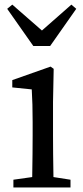

<svg xmlns="http://www.w3.org/2000/svg" viewBox="-20 -827 368 847"><path d="M201.2 -624H127L11.7 -788.1L34.2 -806.6L165 -692.4L294.9 -806.6L316.4 -788.1ZM213.9 -377V-230.5Q213.9 -157.2 215.8 -45.9L291 -34.2V0H39.1V-34.2L122.1 -45.9Q124 -157.2 124 -230.5V-288.1Q124 -371.1 120.1 -432.6L34.2 -441.4V-473.6L203.1 -533.2L216.8 -523.4Z"/></svg>

Font: GenYoMin TW TTF Medium
Style: Regular
Weight: 500
Version: Version 1.300